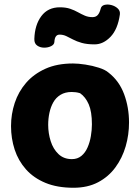

<svg xmlns="http://www.w3.org/2000/svg" viewBox="-20 -839 628 865"><path d="M308.9 -553Q332.7 -553 364.6 -548.1Q396.6 -543.2 425.5 -533.9Q454.4 -524.7 469.2 -511.7Q516.8 -474.7 539.1 -414.9Q561.3 -355.1 561.3 -287Q561.3 -232 546.2 -179.7Q531 -127.4 500.1 -85.2Q469.2 -42.9 422.1 -18Q374.9 6.9 310.9 6.9Q238.1 6.9 184.9 -15.1Q131.7 -37.1 97.1 -75.9Q62.6 -114.7 46.1 -164.9Q29.7 -215.2 29.7 -271Q29.7 -324.6 46.3 -375.1Q63 -425.7 97.4 -465.6Q131.8 -505.4 184.4 -529.2Q237.1 -553 308.9 -553ZM197.1 -276.4Q197.1 -238.9 208.3 -203.3Q219.4 -167.8 243.4 -144.9Q267.3 -122.1 304 -122.1Q329 -122.1 346.6 -136.5Q364.1 -150.9 374.4 -174.6Q384.8 -198.2 389.4 -225.8Q394.1 -253.4 394.1 -278.9Q394.1 -336 379.7 -369.2Q365.2 -402.3 340.8 -419.1Q330.1 -422.3 321.5 -423.4Q312.9 -424.6 303 -424.6Q273.7 -424.6 252.9 -412Q232.1 -399.4 220.2 -378.2Q208.3 -357 202.7 -330.8Q197.1 -304.7 197.1 -276.4ZM406.3 -639.1Q371.8 -639.1 348.5 -645.7Q325.2 -652.3 308.8 -661.1Q292.4 -669.8 278.4 -676.4Q264.4 -683 248.4 -683Q226.7 -683 225 -650.1Q224.4 -638.1 210.3 -631.1Q196.2 -624.1 178.6 -624.3Q161 -624.4 147.6 -633.7Q134.1 -642.9 134.7 -663.6Q136.6 -726.6 166.2 -766.3Q195.8 -806.1 249.7 -806.1Q276.7 -806.1 296.2 -799.4Q315.7 -792.7 331.2 -783.9Q346.7 -775.2 362.2 -768.5Q377.7 -761.8 396.7 -761.8Q411.7 -761.8 420.2 -771.2Q428.7 -780.7 433.3 -798.9Q436.3 -813.2 450.7 -816.9Q465.1 -820.6 481.9 -816.2Q498.7 -811.8 510.4 -800.9Q522.1 -790.1 520.1 -774.2Q510.8 -707.6 478.1 -673.3Q445.3 -639.1 406.3 -639.1Z"/></svg>

Font: Playpen Sans
Style: Regular
Weight: 400
Designer: Laura Meseguer, Veronika Burian, José Scaglione, Kostas Bartsokas, Vera Evstafieva, Tom Grace, Yorlmar Campos
Foundry: TypeTogether
Version: Version 2.000